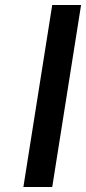

<svg xmlns="http://www.w3.org/2000/svg" viewBox="-20 -752 346 772"><path d="M74 0 190 -732H306L190 0Z"/></svg>

Font: Exo
Style: DemiBoldItalic
Weight: 600
Designer: Natanael Gama
Version: Version 1